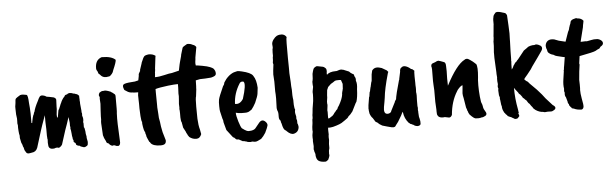

<svg xmlns="http://www.w3.org/2000/svg" viewBox="-55 -903 4299 1344"><g transform="rotate(-5 2095.0 -231.5)"><path d="M95 -413H97Q110 -417 139 -410Q149 -407 151 -353Q155 -312 155 -296.5Q155 -281 156 -278V-211L161 -210Q161 -211 163 -222Q168 -250 174 -265Q178 -269 178.5 -275Q179 -281 184 -288Q190 -316 214 -361Q222 -380 229.5 -389.5Q237 -399 252.5 -396Q268 -393 278 -385Q286 -384 297 -382L326 -376Q330 -375 337 -369.5Q344 -364 343 -356Q342 -348 341 -309V-293L337 -254Q337 -238 339 -235L343 -232L351 -278Q351 -285 357 -291L369 -320Q369 -323 375 -333Q377 -340 384.5 -353Q392 -366 404 -378Q404 -386 422 -389Q436 -404 468 -390Q474 -390 479 -388Q479 -386 486.5 -385Q494 -384 505 -372V-361Q505 -351 506 -346Q505 -339 507 -328V-316Q508 -308 512 -266V-255Q515 -249 514.5 -242.5Q514 -236 514 -229Q517 -226 519 -212.5Q521 -199 517 -186L519 -177V-149Q524 -145 524 -137L527 -120Q527 -102 532 -84V-73L537 -47V-41L536 -31Q536 -20 524 -15Q522 -14 518.5 -12Q515 -10 507 -10L486 -17L476 -24Q468 -22 455 -31Q455 -40 448 -47Q436 -51 439 -63Q440 -64 434 -74Q436 -76 431 -96Q431 -105 429.5 -113.5Q428 -122 427.5 -131Q427 -140 424 -147Q425 -147 425 -154Q425 -161 423 -167V-190L418 -230L403 -184Q388 -145 388 -142L356 -42Q353 -36 344.5 -28.5Q336 -21 330 -21Q328 -24 319.5 -24Q311 -24 299 -19Q265 -15 260 -40L258 -63L259 -86Q257 -89 257 -100L256 -114V-157L254 -208V-257Q225 -178 218 -154L181 -35Q170 -6 141 -4L130 -2Q108 3 101 -9L91 -26Q87 -48 83 -51Q81 -65 73 -80L68 -104Q68 -107 66 -113V-131Q63 -139 61 -163.5Q59 -188 60 -203Q56 -215 58 -233V-251Q53 -274 53 -321V-335Q58 -365 58 -375.5Q58 -386 63 -391.5Q68 -397 95 -413Z M688 -627Q755 -627 782 -600Q782 -583 759 -531Q755 -514 746 -504L733 -491Q728 -488 723 -488Q687 -479 667 -502Q663 -508 657.5 -511Q652 -514 649 -529Q640 -542 640 -549Q638 -611 685 -627ZM680 -391Q690 -396 727 -381Q731 -377 739 -373L755 -360Q759 -356 759 -347V-259Q759 -239 757 -223V-217Q754 -176 762 -32Q765 -4 749 2Q732 2 727 -3Q723 -5 720 -5H713L707 -3Q704 -3 696 -7.5Q688 -12 685.5 -17Q683 -22 677 -23Q666 -27 665 -38Q651 -65 650.5 -70Q650 -75 647 -81L642 -168Q642 -183 644 -191V-215Q645 -226 646 -255.5Q647 -285 649 -303Q647 -329 647 -338Q647 -347 648 -351Q637 -362 649 -381Q662 -391 674 -391Z M1337 -512Q1346 -512 1382 -505.5Q1418 -499 1436 -491.5Q1454 -484 1459 -478.5Q1464 -473 1469 -462Q1475 -442 1468.5 -433Q1462 -424 1436 -418Q1392 -414 1358 -414L1328 -408Q1327 -394 1327 -367L1326 -354V-346L1320 -296Q1315 -286 1315 -224.5Q1315 -163 1316 -140Q1318 -93 1327 -62Q1330 -42 1333 -30Q1322 0 1296 0Q1270 0 1248 -17L1235 -36Q1237 -35 1239 -32Q1228 -49 1226 -58L1211 -86L1204 -125Q1199 -130 1198 -158V-187Q1198 -210 1196 -218Q1198 -220 1196 -254L1198 -278Q1198 -282 1200 -308Q1199 -309 1199 -326L1201 -370V-393Q1177 -393 1132 -388Q1067 -380 1042 -372V-347L1043 -265V-242L1046 -200Q1046 -168 1053 -140L1057 -108L1065 -67L1082 -9Q1083 8 1074 16Q1065 24 1043 24Q990 24 973 0Q973 -6 967 -7Q965 -10 964 -13Q962 -19 955 -33Q948 -47 948 -58Q944 -64 943 -78Q934 -88 928 -138V-151Q923 -156 920.5 -192.5Q918 -229 918 -247V-280L917 -312V-319Q915 -338 919 -360H910Q887 -360 880 -362Q856 -362 839 -375Q822 -384 822 -389Q811 -416 822.5 -424Q834 -432 877 -435Q903 -435 927 -443Q932 -470 933 -473.5Q934 -477 934 -487L943 -504Q946 -504 946 -516L960 -558Q960 -563 968 -579Q976 -600 983 -607Q990 -615 1016 -618Q1045 -618 1063 -603Q1062 -602 1061 -598L1051 -515V-508L1050 -499Q1050 -493 1048 -487V-480L1047 -472Q1047 -462 1045 -455Q1076 -455 1112 -464Q1148 -473 1166 -474L1216 -486Q1227 -542 1229 -546L1240 -586Q1240 -593 1247 -614Q1254 -635 1256 -644Q1261 -652 1286 -665Q1288 -668 1302.5 -666.5Q1317 -665 1328 -658Q1345 -653 1352 -640L1339 -567V-566L1338 -553Q1338 -549 1336 -539V-538Q1334 -529 1337 -512Z M1662 -367Q1660 -372 1648.5 -371Q1637 -370 1631 -359Q1590 -294 1587 -220Q1621 -212 1645 -250Q1676 -348 1662 -367ZM1584 30 1574 28 1560 14Q1554 14 1551 9Q1540 -4 1511 -43L1496 -98Q1496 -114 1490 -126Q1480 -171 1478 -177.5Q1476 -184 1475.5 -214Q1475 -244 1478 -258Q1481 -277 1515 -352Q1524 -361 1526 -376L1542 -399Q1564 -425 1589 -437Q1589 -439 1623 -447Q1630 -448 1655 -442Q1715 -428 1730 -407L1733 -402Q1752 -375 1755 -319Q1752 -294 1750 -277Q1748 -260 1728 -215Q1713 -187 1699 -170Q1677 -154 1669 -154Q1665 -152 1652 -152H1629Q1626 -153 1616 -153Q1606 -153 1587 -158Q1587 -136 1599.5 -95.5Q1612 -55 1620 -46Q1641 -30 1653 -25Q1665 -20 1685 -23.5Q1705 -27 1714 -37L1740 -69Q1765 -103 1791 -75Q1803 -62 1800.5 -49.5Q1798 -37 1780 0Q1765 24 1748 40Q1717 56 1711 56Q1702 57 1683 53Q1673 58 1649 52Q1649 50 1643.5 49.5Q1638 49 1629 46L1631 45Q1629 45 1619 45L1591 30Z M1879 -522Q1882 -531 1881 -539Q1880 -547 1882 -579Q1887 -588 1883 -614Q1883 -629 1895 -645.5Q1907 -662 1921 -670V-669Q1925 -673 1939 -675Q1973 -680 1988 -654Q1984 -647 1984 -609V-507Q1985 -482 1985 -439V-401L1989 -336Q1989 -310 1992 -284Q1992 -236 1994 -226Q1996 -216 1996 -212V-196Q1996 -174 1998 -164Q1998 -154 2003 -143Q1998 -128 2003 -109Q2008 -97 2006 -78Q2012 -66 2010 -46L2013 -40L2015 -31Q2019 -18 2011.5 -0.5Q2004 17 1981.5 23.5Q1959 30 1931 2Q1930 -1 1920 -7Q1908 -14 1900 -54Q1895 -64 1895 -75Q1884 -84 1884 -102V-124Q1883 -139 1880 -144Q1877 -148 1875 -165L1877 -232Q1877 -265 1875 -283V-351Q1872 -384 1872 -401.5Q1872 -419 1879 -472Q1879 -476 1876 -483Q1879 -498 1879 -522Z M2350 -294 2341 -320V-321Q2339 -323 2328 -323Q2302 -323 2298 -320Q2283 -309 2268 -301Q2267 -300 2247 -281L2238 -260Q2233 -214 2234 -208Q2228 -173 2230 -166Q2232 -159 2231 -151.5Q2230 -144 2227 -119Q2229 -110 2228 -88Q2227 -66 2229 -61Q2238 -61 2252 -73Q2254 -72 2262.5 -80.5Q2271 -89 2275 -97Q2277 -98 2281 -103Q2288 -111 2291 -116Q2296 -117 2299 -125Q2299 -130 2311 -146Q2336 -190 2340 -220V-226Q2342 -232 2342 -237L2346 -251Q2346 -256 2348 -258ZM2246 -367Q2266 -387 2309 -387Q2316 -386 2325 -390Q2334 -394 2348 -395L2356 -393Q2363 -393 2375 -387Q2387 -381 2402 -376L2411 -367L2424 -358Q2435 -355 2435 -347L2437 -339Q2447 -326 2444 -308Q2453 -287 2447 -248Q2445 -191 2435 -161L2429 -152L2401 -96Q2385 -74 2370 -63Q2368 -54 2341 -37L2329 -29Q2311 -14 2257 0Q2249 2 2244.5 2Q2240 2 2236 3H2220Q2223 4 2221 12V25L2222 50Q2220 57 2220 71Q2220 85 2221 89L2218 117V146Q2212 167 2213 174.5Q2214 182 2212 186Q2214 190 2214 195Q2214 200 2209.5 211.5Q2205 223 2203.5 225.5Q2202 228 2201 228Q2199 229 2188 237L2182 238Q2150 238 2134.5 227Q2119 216 2117 184Q2119 182 2116.5 176Q2114 170 2111 159Q2111 153 2108 145L2110 123Q2107 91 2107.5 86.5Q2108 82 2108.5 78Q2109 74 2107.5 61.5Q2106 49 2112 21Q2110 13 2112 -12Q2117 -40 2117 -64Q2120 -70 2120 -80V-94Q2121 -95 2121 -101L2122 -107Q2122 -114 2125.5 -141Q2129 -168 2131.5 -178Q2134 -188 2135.5 -214.5Q2137 -241 2136 -248Q2134 -255 2142 -291Q2140 -301 2140 -327Q2146 -345 2146 -382Q2151 -404 2155.5 -415Q2160 -426 2179 -433H2182Q2187 -432 2198 -430Q2229 -426 2234 -419L2241 -413Q2247 -407 2247 -393Q2244 -376 2246 -367Z M2703 -136Q2703 -140 2705.5 -143Q2708 -146 2713 -154Q2713 -161 2723 -204Q2732 -239 2745 -285Q2748 -288 2748 -296L2758 -343Q2758 -368 2771 -373Q2781 -383 2799 -378Q2817 -373 2836 -356Q2840 -354 2844 -354L2858 -342Q2856 -338 2856 -301.5Q2856 -265 2857 -257V-240Q2857 -227 2858 -223V-211L2857 -192Q2861 -172 2858 -134V-103Q2857 -100 2858 -93.5Q2859 -87 2860 -80Q2859 -78 2859 -72V-64Q2861 -52 2860 -48L2862 -18Q2866 -6 2869 15Q2868 20 2869 34Q2864 46 2846 46Q2828 44 2819 35Q2814 34 2806 29Q2803 29 2797 26Q2792 20 2787 18Q2758 -15 2753 -58Q2751 -60 2751 -63Q2743 -43 2713 5Q2703 17 2699 23.5Q2695 30 2693 32Q2686 46 2651 35Q2636 30 2632 30L2601 21Q2581 11 2566 -5Q2562 -5 2557 -9.5Q2552 -14 2551 -18L2539 -37Q2527 -48 2519 -71Q2518 -83 2516 -92V-98L2515 -105L2517 -130L2526 -185Q2530 -189 2530 -200L2533 -219Q2538 -226 2538 -236Q2540 -239 2541 -250Q2544 -254 2544.5 -261Q2545 -268 2550 -286Q2556 -298 2556 -319.5Q2556 -341 2564 -369Q2584 -396 2623 -383Q2630 -383 2644.5 -373.5Q2659 -364 2666 -361Q2674 -353 2676 -349Q2672 -345 2671 -338Q2641 -233 2635 -171Q2634 -160 2630.5 -143Q2627 -126 2624 -108Q2616 -60 2643 -58Q2653 -57 2662 -62Q2671 -67 2672 -75Q2700 -129 2703 -136Z M3202 -37 3196 -54 3185 -121Q3180 -140 3180 -155L3184 -199Q3184 -210 3185 -211Q3173 -211 3149 -182Q3147 -179 3143 -172Q3101 -105 3093 -11Q3085 6 3072 6Q3045 0 3042 0L3035 1H3022Q2999 -1 2992 -17Q2988 -22 2988 -43V-57L2985 -112V-194Q2985 -208 2983 -229Q2981 -252 2982 -301.5Q2983 -351 2981 -354.5Q2979 -358 2979 -364Q2979 -370 2982 -376Q2985 -382 3009 -389Q3022 -397 3031 -397Q3045 -394 3067 -385Q3082 -382 3082 -356Q3084 -313 3082.5 -294Q3081 -275 3083 -217Q3157 -359 3215 -388Q3220 -393 3230 -393Q3240 -393 3253 -383Q3266 -373 3271 -370Q3276 -367 3282.5 -360Q3289 -353 3293 -351Q3305 -331 3298 -257Q3297 -246 3296 -237.5Q3295 -229 3295 -201Q3295 -173 3296 -162Q3299 -127 3299 -121L3304 -83Q3314 -60 3314.5 -47.5Q3315 -35 3332 -8Q3339 7 3326 16Q3306 26 3304.5 24.5Q3303 23 3293 26.5Q3283 30 3257 28Q3244 25 3231 12L3216 -3Q3208 -15 3205 -29Q3200 -34 3202 -37Z M3438 -609Q3438 -612 3439 -616V-648Q3440 -651 3440 -656.5Q3440 -662 3442 -666Q3442 -679 3453 -690Q3457 -698 3464 -700Q3477 -705 3514 -692Q3513 -693 3516.5 -691.5Q3520 -690 3521 -690Q3531 -689 3538 -672Q3538 -661 3542 -600Q3546 -539 3543 -500V-490Q3540 -414 3540 -362Q3538 -356 3540 -349Q3538 -337 3538 -291L3546 -302L3551 -312Q3551 -315 3555 -319.5Q3559 -324 3560 -326.5Q3561 -329 3563 -331.5Q3565 -334 3566.5 -336.5Q3568 -339 3577 -345Q3577 -348 3588 -358L3634 -416L3660 -434Q3664 -440 3680.5 -444.5Q3697 -449 3711 -448Q3726 -457 3755 -438Q3770 -424 3756 -403Q3731 -366 3726 -360L3683 -300L3671 -281Q3636 -236 3627.5 -227.5Q3619 -219 3620 -213Q3633 -200 3642 -196Q3646 -191 3649.5 -187.5Q3653 -184 3653 -183L3701 -135Q3738 -95 3756 -69L3802 -18Q3819 -8 3819 3Q3819 14 3800 22Q3794 28 3763 25Q3742 29 3732 24Q3704 23 3678 5Q3661 -8 3661 -14Q3656 -21 3651 -26Q3645 -34 3641 -41Q3633 -45 3621 -67Q3612 -73 3612 -74.5Q3612 -76 3606 -81Q3600 -86 3598 -87Q3598 -91 3581 -112Q3575 -115 3571.5 -120.5Q3568 -126 3569 -126L3550 -150L3542 -162Q3542 -86 3557 -9Q3559 7 3559.5 10Q3560 13 3560.5 15.5Q3561 18 3561 19L3554 16Q3557 18 3560 27Q3563 36 3562 39Q3553 49 3550.5 52Q3548 55 3537.5 56Q3527 57 3526 53Q3508 44 3505 41Q3499 40 3481 31Q3480 27 3478 25Q3469 19 3464 10Q3460 8 3455 -4Q3446 -21 3446 -41Q3444 -49 3443 -50Q3442 -51 3442 -58L3439 -84Q3436 -95 3438 -103L3433 -119L3431 -154L3433 -168Q3427 -177 3432 -194V-200Q3431 -202 3430 -218Q3429 -234 3430 -237Q3431 -240 3431 -244Q3429 -258 3429 -269V-280Q3424 -380 3424 -382V-410Q3423 -417 3425.5 -443Q3428 -469 3427.5 -485Q3427 -501 3429 -505Q3429 -514 3431 -523V-534Q3432 -537 3433 -553Z M3799 -392Q3796 -407 3795 -409Q3790 -419 3790 -427Q3790 -435 3789 -435Q3791 -458 3807 -469.5Q3823 -481 3852 -475L3884 -463L3930 -452L3953 -518Q3962 -534 3962.5 -540Q3963 -546 3966 -553Q3970 -567 3974 -574L3978 -590Q3985 -603 4006 -607Q4018 -612 4027 -607Q4054 -606 4068 -587Q4068 -582 4065 -571Q4062 -560 4060 -542L4035 -442H4043L4068 -443Q4073 -442 4079 -442Q4101 -447 4113 -448.5Q4125 -450 4129 -451Q4132 -450 4146 -451Q4160 -452 4175 -442.5Q4190 -433 4190 -419.5Q4190 -406 4171 -396L4162 -384Q4146 -378 4134 -370Q4120 -362 4019 -343L4012 -292Q4014 -287 4014 -284Q4007 -241 4002 -177Q4003 -154 4003 -146V-119Q4002 -117 4002 -106Q4002 -81 4008 -47.5Q4014 -14 4015 -7Q4016 0 4016 9Q4015 26 4002 31Q3970 31 3948 20Q3930 17 3932 12Q3925 7 3916 -7Q3916 -15 3915 -16Q3908 -19 3908 -32Q3907 -33 3906 -39L3899 -64Q3890 -76 3893 -96Q3893 -100 3890 -106V-113Q3890 -121 3891 -125Q3886 -153 3892 -191.5Q3898 -230 3900 -247Q3898 -252 3902 -260Q3902 -269 3906 -288L3915 -345Q3909 -347 3903 -347Q3850 -359 3848 -362L3836 -369Q3829 -369 3816 -376.5Q3803 -384 3799 -392Z"/></g></svg>

Font: Caveat Brush
Style: Regular
Weight: 400
Designer: Pablo Impallari
Foundry: Creative Lab NY
Version: Version 1.096; ttfautohint (v1.3)